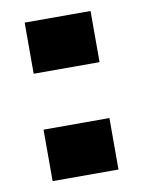

<svg xmlns="http://www.w3.org/2000/svg" viewBox="-62 -513 416 558"><g transform="rotate(-10 146.5 -234.0)"><path d="M243.2 0H48.8V-151.9H243.2ZM243.2 -316.9H48.8V-467.8H243.2Z"/></g></svg>

Font: LT Superior Black
Style: Regular
Weight: 900
Designer: Daniel Lyons
Foundry: LyonsType
Version: Version 2.005